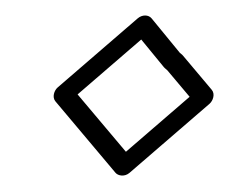

<svg xmlns="http://www.w3.org/2000/svg" viewBox="-20 -183 316 242"><path d="M77.8 -64 158 -133.2 186.6 -98.3C187 -97.8 187.5 -97.3 187.9 -97L190.8 -94.5L219 -61L138.7 8.3ZM52.7 -72.8C48.3 -69 45.4 -60.5 49.9 -55.2L125.6 34.8C128.8 38.6 137.1 40.2 143.3 34.8L244.1 -52.2C248.5 -56 251.4 -64.5 246.9 -69.8L210.7 -112.8C210.5 -113.1 210 -113.7 209.6 -114L206.7 -116.4L171.2 -159.7C167.1 -164.8 159 -164.6 153.5 -159.8Z"/></svg>

Font: Tape
Style: Regular
Weight: 500
Foundry: Cannot Into Space Fonts
Version: Version 0.97